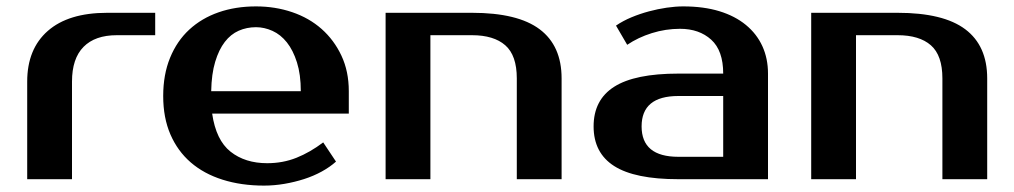

<svg xmlns="http://www.w3.org/2000/svg" viewBox="-20 -560 3170 600"><path d="M465 -450H345Q277 -450 241 -413.5Q205 -377 205 -305V0H65V-305Q65 -407 129.5 -463.5Q194 -520 315 -520H465Z M815 -50Q864 -50 906.5 -67Q949 -84 990 -115L1030 -55Q1011 -38 985.5 -24Q960 -10 930.5 -0.5Q901 9 869 14.5Q837 20 805 20Q734 20 675.5 1.5Q617 -17 576 -52.5Q535 -88 512.5 -140Q490 -192 490 -260Q490 -327 511.5 -379.5Q533 -432 571.5 -467.5Q610 -503 663 -521.5Q716 -540 780 -540Q840 -540 893 -522Q946 -504 985 -469.5Q1024 -435 1047 -386Q1070 -337 1070 -275V-205H643Q655 -122 700.5 -86Q746 -50 815 -50ZM780 -475Q751 -475 726 -464Q701 -453 682.5 -429Q664 -405 652.5 -367Q641 -329 640 -275H920Q920 -327 908 -365Q896 -403 876.5 -427.5Q857 -452 831.5 -463.5Q806 -475 780 -475Z M1735 0H1595V-315Q1595 -387 1559 -418.5Q1523 -450 1455 -450H1325V0H1185V-520H1455Q1598 -520 1666.5 -468.5Q1735 -417 1735 -315Z M1985 -165Q1985 -70 2100 -70H2240V-260H2100Q1985 -260 1985 -165ZM2240 -330Q2240 -402 2202.5 -436Q2165 -470 2105 -470Q2060 -470 2017 -456.5Q1974 -443 1940 -420L1905 -480Q1927 -495 1953.5 -506Q1980 -517 2008 -524.5Q2036 -532 2063.5 -536Q2091 -540 2115 -540Q2179 -540 2228 -525Q2277 -510 2311 -482Q2345 -454 2362.5 -415.5Q2380 -377 2380 -330V0H2100Q1964 0 1899.5 -41Q1835 -82 1835 -165Q1835 -248 1899.5 -289Q1964 -330 2100 -330Z M3065 0H2925V-315Q2925 -387 2889 -418.5Q2853 -450 2785 -450H2655V0H2515V-520H2785Q2928 -520 2996.5 -468.5Q3065 -417 3065 -315Z"/></svg>

Font: Prosto One
Style: Regular
Weight: 400
Designer: Pavel Emelyanov and Jovanny lemonad
Foundry: Pavel Emelyanov and Jovanny Lemonad
Version: Version 1.001